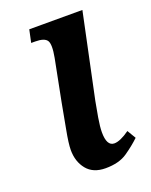

<svg xmlns="http://www.w3.org/2000/svg" viewBox="-110 -597 526 669"><g transform="rotate(-20 153.0 -263.0)"><path d="M166 10Q216 10 246.5 -11Q277 -32 300 -54L281 -86Q246 -61 224 -61Q196 -61 196 -112Q196 -132 201.5 -165Q207 -198 212 -223L278 -536H81L71 -489H86Q120 -489 129.5 -474.5Q139 -460 130 -412L100 -259Q92 -214 82.5 -164.5Q73 -115 73 -91Q73 -48 96.5 -19Q120 10 166 10Z"/></g></svg>

Font: Noto Serif SemiCondensed Semi
Style: Italic
Weight: 600
Width: 4
Italic angle: -12°
Designer: Monotype Design Team
Foundry: Monotype Imaging Inc.
Version: Version 1.901